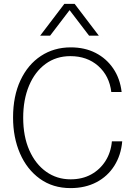

<svg xmlns="http://www.w3.org/2000/svg" viewBox="-20 -953 690 985"><path d="M342 12Q251 12 184.5 -36Q118 -84 82.5 -166Q47 -248 47 -350Q47 -460 85 -541Q123 -622 190 -666Q257 -710 343 -710Q415 -710 470.5 -681.5Q526 -653 561 -601.5Q596 -550 604 -481H551Q541 -564 484 -614.5Q427 -665 341 -665Q268 -665 213.5 -625Q159 -585 129 -513.5Q99 -442 99 -349Q99 -253 130.5 -182Q162 -111 217 -72Q272 -33 342 -33Q402 -33 447.5 -58Q493 -83 521 -127Q549 -171 554 -228H607Q601 -157 566.5 -102.5Q532 -48 474.5 -18Q417 12 342 12ZM186 -770 310 -933H363L487 -770H437L337 -901L237 -770Z"/></svg>

Font: Azeret Mono Thin Thin
Style: Regular
Weight: 250
Version: Version 1.002